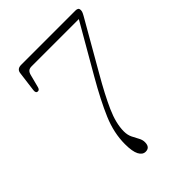

<svg xmlns="http://www.w3.org/2000/svg" viewBox="-206 -800 911 911"><g transform="rotate(-45 249.0 -345.0)"><path d="M258.5 -25.5Q258.5 9.5 229 9.5Q208.5 9.5 196.5 -13.5Q184.5 -36.5 184.5 -85.5Q184.5 -160.5 217 -237Q249.5 -313.5 309 -416.5L449.5 -660H133Q118 -660 110.8 -653.2Q103.5 -646.5 100 -631.5L83.5 -568Q79.5 -554 69 -554.5Q56 -555.5 58.5 -574.5L71.5 -675Q74.5 -700 102.5 -700H467Q486.5 -700 486.5 -684.5Q486.5 -678.5 484.5 -672.2Q482.5 -666 476 -654.5L335 -409Q282.5 -318.5 253 -252Q223.5 -185.5 223.5 -132Q223.5 -108.5 232.2 -90.2Q241 -72 249.8 -56.5Q258.5 -41 258.5 -25.5Z"/></g></svg>

Font: Fraunces 9pt S050 Thin
Style: Regular
Weight: 100
Version: Version 1.000; ttfautohint (v1.8.3)